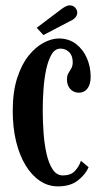

<svg xmlns="http://www.w3.org/2000/svg" viewBox="-20 -670 374 701"><path d="M191.5 10.5Q156 10.5 126 -9.5Q96 -29.5 73.5 -66.2Q51 -103 38.8 -153.5Q26.5 -204 26.5 -265Q26.5 -335 42.8 -385.2Q59 -435.5 84.8 -467.2Q110.5 -499 139.8 -514.2Q169 -529.5 194.5 -529.5Q231.5 -529.5 257.5 -509.5Q283.5 -489.5 297.2 -457.8Q311 -426 311 -390Q311 -362 299.2 -346.8Q287.5 -331.5 268.5 -331.5Q249 -331.5 236.8 -344.8Q224.5 -358 224.5 -380Q224.5 -394 229.8 -402.8Q235 -411.5 240.2 -420.2Q245.5 -429 245.5 -443Q245.5 -467 232.2 -479.8Q219 -492.5 201 -492.5Q181 -492.5 168.5 -471.5Q156 -450.5 148.8 -417Q141.5 -383.5 138.8 -344.2Q136 -305 136 -268.5Q136 -228 139 -185.8Q142 -143.5 150 -108.2Q158 -73 172.5 -51.2Q187 -29.5 209.5 -29.5Q238 -29.5 253.2 -45.5Q268.5 -61.5 275.5 -83L303.5 -59.5Q293 -34 265.2 -11.8Q237.5 10.5 191.5 10.5ZM138.5 -542 114 -568.5 206 -638Q213.5 -643.5 220.8 -647Q228 -650.5 234.5 -650.5Q243 -650.5 249.2 -646.5Q255.5 -642.5 259 -636Q262 -630.5 262 -623.5Q262 -614 254.8 -605.8Q247.5 -597.5 234 -592Z"/></svg>

Font: Imbue Thin 10pt SemiBold
Style: Regular
Weight: 600
Version: Version 1.102